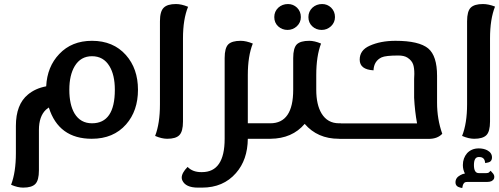

<svg xmlns="http://www.w3.org/2000/svg" viewBox="-20 -691 2487 956"><path d="M438 -77.1Q551.8 -77.1 551.8 -244.1Q551.8 -317.9 524.9 -361.8Q495.1 -411.1 438 -411.1Q381.8 -411.1 352.1 -361.8Q325.2 -316.9 325.2 -244.1Q325.2 -169.9 351.1 -126Q380.9 -77.1 438 -77.1ZM438 -487.8Q543.9 -487.8 606.9 -417Q667 -349.1 667 -244.1Q667 -139.2 607.9 -71.8Q544.9 0 437 0Q272 0 223.1 -155.8Q215.8 -150.9 209 -145Q173.8 -111.8 173.8 -43.9V157.2Q173.8 207 155.8 225.1Q138.2 243.2 95.2 243.2Q67.9 243.2 35.2 229Q59.1 167 59.1 71.8V-64Q59.1 -170.9 119.1 -220.2Q155.8 -251 210 -261.2Q214.8 -358.9 274.9 -421.9Q336.9 -487.8 438 -487.8Z M856.4 -670.9Q883.3 -670.9 916.5 -657.2Q891.1 -595.2 891.1 -500V-85.9Q891.1 -36.1 873 -18.1Q855.5 0 812.5 0Q785.2 0 752.4 -14.2Q776.4 -76.2 776.4 -170.9V-585Q776.4 -634.8 795.4 -652.8Q813.5 -670.9 856.4 -670.9Z M1323.7 0H1213.9Q1212.9 105 1154.8 170.9Q1091.8 243.2 985.8 243.2H965.8Q903.8 243.2 887.7 207Q884.8 200.7 884.8 193.4Q884.8 169.9 914.1 140.1Q939 166 981.9 166H985.8Q1098.6 166 1098.6 0V-401.9Q1098.6 -452.1 1116.7 -470.2Q1134.8 -487.8 1178.7 -487.8Q1205.1 -487.8 1238.8 -474.1Q1213.9 -412.1 1213.9 -316.9V-77.1H1323.7Z M1534.7 -560.1Q1515.6 -578.1 1515.6 -606Q1515.6 -633.8 1535.6 -652.8Q1555.7 -670.9 1584 -670.9Q1609.9 -670.9 1628.9 -652.8Q1647.9 -633.8 1647.9 -606Q1647.9 -579.1 1627.9 -560.1Q1607.9 -542 1582 -542Q1553.7 -542 1534.7 -560.1ZM1364.7 -560.1Q1345.7 -578.1 1345.7 -606Q1345.7 -633.8 1365.7 -652.8Q1385.7 -670.9 1414.1 -670.9Q1439.9 -670.9 1459 -652.8Q1478 -633.8 1478 -606Q1478 -579.1 1458 -560.1Q1438 -542 1411.6 -542Q1384.8 -542 1364.7 -560.1ZM1676.8 -77.1V0H1667Q1561 0 1497.1 -74.2Q1435.1 -1 1326.7 0H1316.9V-77.1H1325.7Q1439.9 -77.1 1439.9 -244.1V-401.9Q1439.9 -452.1 1458 -470.2Q1476.1 -487.8 1520 -487.8Q1545.9 -487.8 1578.6 -474.1Q1554.7 -412.1 1554.7 -316.9V-244.1Q1554.7 -169.9 1581.1 -126Q1610.8 -77.1 1668 -77.1Z M2156.2 -179.7Q2156.2 -97.7 2182.1 -24.9Q2158.2 0.5 2114.7 0.5H1669.9V-76.7H2056.6Q2045.4 -137.2 2042 -204.1V-297.9Q2043 -311.5 2043 -322.8Q2043 -352.1 2037.6 -368.7Q2031.2 -389.6 2008.3 -404.3Q1991.7 -414.6 1963.9 -414.6Q1899.9 -414.6 1879.9 -405.3Q1841.8 -387.2 1839.8 -340.8Q1771 -344.7 1771 -394Q1771 -440.9 1819.8 -462.9Q1874.5 -487.8 1949.2 -487.8Q2066.4 -487.8 2112.3 -449.7Q2156.2 -412.6 2156.2 -313.5Z M2384.8 -670.9Q2412.1 -670.9 2444.8 -658.2Q2419.9 -595.2 2419.9 -500V-85.9Q2419.9 -36.1 2401.9 -18.1Q2383.8 0 2340.8 0Q2314 0 2280.8 -14.2Q2305.7 -76.2 2305.7 -171.9V-585Q2305.7 -634.8 2323.7 -652.8Q2341.8 -670.9 2384.8 -670.9ZM2439.9 181.2Q2441.4 185.5 2441.4 189.9Q2441.4 193.8 2439.9 198.2Q2432.1 214.8 2406.7 214.8H2310.1Q2299.8 214.8 2294.9 216.8Q2286.1 223.1 2283.7 234.9L2281.7 245.1L2272 243.2Q2248 237.8 2248 216.8Q2248 193.8 2272 181.2Q2282.7 174.8 2294.9 172.9Q2284.7 153.8 2284.7 130.9Q2284.7 96.2 2305.7 71.8Q2328.1 47.9 2363.8 47.9Q2387.7 47.9 2405.8 57.1Q2429.7 69.8 2429.7 92.8Q2429.7 104 2423.8 110.8Q2418 117.2 2404.8 119.1L2396 121.1L2394 110.8Q2391.1 99.1 2381.8 94.2Q2377 90.8 2365.7 90.8H2363.8Q2339.8 90.8 2339.8 130.9Q2339.8 170.9 2363.8 170.9H2401.9Q2411.1 170.9 2415 167L2422.9 159.2L2429.7 167Q2437 173.8 2439.9 181.2Z"/></svg>

Font: Sukar
Style: Bold
Weight: 700
Designer: Dario Muhafara - Ghiath Alsory
Foundry: Dario Muhafara - Ghiath Alsory
Version: Version 1.00 March 27, 2016, initial release